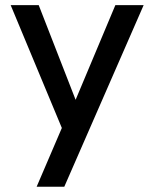

<svg xmlns="http://www.w3.org/2000/svg" viewBox="-20 -709 586 729"><path d="M119.1 0 214.8 -223.1 20.5 -689.5H127L267.1 -330.1L418 -689.5H525.4L224.1 0Z"/></svg>

Font: HK Grotesk Medium
Style: Regular
Weight: 500
Designer: Alfredo Marco Pradil and Stefan Peev
Foundry: Hanken Design Co.
Version: Version 1.045;PS 001.045;hotconv 1.0.88;makeotf.lib2.5.64775